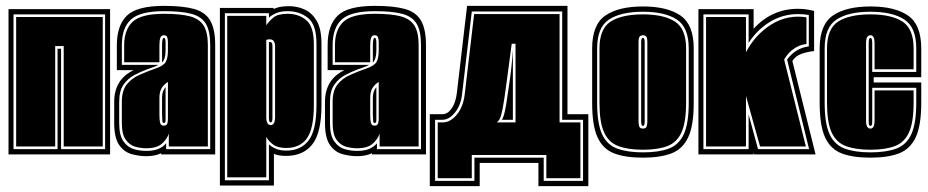

<svg xmlns="http://www.w3.org/2000/svg" viewBox="-20 -526 3160 654"><path d="M9 0V-495H355V0ZM26 -18H176V-360H188V-18H338V-477H26ZM35 -27V-468H330V-27H197V-369H168V-27Z M478 6Q454 6 428.5 -1Q403 -8 386 -32Q369 -56 369 -107V-179Q369 -255 435 -287H378V-372Q378 -439 412 -472.5Q446 -506 539 -506Q603 -506 641 -495.5Q679 -485 696 -456Q713 -427 713 -372V0H529V-4Q508 6 478 6ZM478 -12Q504 -12 520 -19Q536 -26 546 -38V-18H696V-372Q696 -421 681 -445.5Q666 -470 631.5 -479Q597 -488 539 -488Q457 -488 426 -459.5Q395 -431 395 -372V-305H519Q513 -301 502.5 -297.5Q492 -294 479 -289Q460 -282 438 -270.5Q416 -259 401 -238Q386 -217 386 -179V-107Q386 -65 400.5 -44.5Q415 -24 436 -18Q457 -12 478 -12ZM478 -21Q459 -21 440 -26.5Q421 -32 408 -50.5Q395 -69 395 -107V-179Q395 -217 411.5 -238Q428 -259 455 -271Q482 -283 511 -293Q537 -302 544.5 -315Q552 -328 552 -354V-382Q552 -393 549.5 -399.5Q547 -406 538 -406Q529 -406 526 -397Q523 -388 523 -371V-314H403V-372Q403 -425 432 -452Q461 -479 539 -479Q594 -479 626.5 -470.5Q659 -462 673.5 -439Q688 -416 688 -372V-27H555V-71Q550 -54 532.5 -37.5Q515 -21 478 -21ZM532 -313V-371Q532 -397 538 -397Q544 -397 544 -382V-354Q544 -325 532 -313ZM538 -98Q550 -98 551 -110Q552 -116 552 -123.5Q552 -131 552 -141V-247Q539 -239 531 -226.5Q523 -214 523 -193V-135Q523 -120 525 -109Q527 -98 538 -98ZM538 -107Q533 -107 533 -116L532 -135V-193Q532 -216 544 -229V-117Q544 -107 538 -107Z M729 106V-499H912V-495Q924 -501 937.5 -503Q951 -505 964 -505Q993 -505 1018 -493.5Q1043 -482 1059 -454.5Q1075 -427 1075 -377V-168Q1075 -74 1044 -34.5Q1013 5 955 5Q928 5 913 -2V106ZM746 88H896V-34Q906 -25 920.5 -19Q935 -13 955 -13Q1005 -13 1031.5 -48Q1058 -83 1058 -168V-377Q1058 -442 1029 -465Q1000 -488 960 -488Q937 -488 921.5 -481.5Q906 -475 896 -466V-481H746ZM754 78V-472H887V-440Q896 -453 911 -466Q926 -479 960 -479Q997 -479 1023 -457.5Q1049 -436 1049 -377V-168Q1049 -88 1025.5 -55Q1002 -22 955 -22Q926 -22 910.5 -33.5Q895 -45 887 -60V78ZM902 -100Q917 -100 917 -128V-368Q917 -392 899 -392Q891 -392 887 -390V-128Q887 -100 902 -100ZM902 -109Q896 -109 896 -124V-383H900Q908 -383 908 -370V-124Q908 -109 902 -109Z M1196 6Q1172 6 1146.5 -1Q1121 -8 1104 -32Q1087 -56 1087 -107V-179Q1087 -255 1153 -287H1096V-372Q1096 -439 1130 -472.5Q1164 -506 1257 -506Q1321 -506 1359 -495.5Q1397 -485 1414 -456Q1431 -427 1431 -372V0H1247V-4Q1226 6 1196 6ZM1196 -12Q1222 -12 1238 -19Q1254 -26 1264 -38V-18H1414V-372Q1414 -421 1399 -445.5Q1384 -470 1349.5 -479Q1315 -488 1257 -488Q1175 -488 1144 -459.5Q1113 -431 1113 -372V-305H1237Q1231 -301 1220.5 -297.5Q1210 -294 1197 -289Q1178 -282 1156 -270.5Q1134 -259 1119 -238Q1104 -217 1104 -179V-107Q1104 -65 1118.5 -44.5Q1133 -24 1154 -18Q1175 -12 1196 -12ZM1196 -21Q1177 -21 1158 -26.5Q1139 -32 1126 -50.5Q1113 -69 1113 -107V-179Q1113 -217 1129.5 -238Q1146 -259 1173 -271Q1200 -283 1229 -293Q1255 -302 1262.5 -315Q1270 -328 1270 -354V-382Q1270 -393 1267.5 -399.5Q1265 -406 1256 -406Q1247 -406 1244 -397Q1241 -388 1241 -371V-314H1121V-372Q1121 -425 1150 -452Q1179 -479 1257 -479Q1312 -479 1344.5 -470.5Q1377 -462 1391.5 -439Q1406 -416 1406 -372V-27H1273V-71Q1268 -54 1250.5 -37.5Q1233 -21 1196 -21ZM1250 -313V-371Q1250 -397 1256 -397Q1262 -397 1262 -382V-354Q1262 -325 1250 -313ZM1256 -98Q1268 -98 1269 -110Q1270 -116 1270 -123.5Q1270 -131 1270 -141V-247Q1257 -239 1249 -226.5Q1241 -214 1241 -193V-135Q1241 -120 1243 -109Q1245 -98 1256 -98ZM1256 -107Q1251 -107 1251 -116L1250 -135V-193Q1250 -216 1262 -229V-117Q1262 -107 1256 -107Z M1444 108V-137H1487Q1505 -137 1518.5 -156.5Q1532 -176 1536 -208L1571 -506H1913V-137H1984V108H1814V29H1614V108ZM1462 90H1596V11H1832V90H1966V-118H1895V-487H1587L1554 -206Q1550 -168 1530 -143Q1510 -118 1487 -118H1462ZM1471 81V-109H1488Q1514 -109 1536 -135.5Q1558 -162 1563 -205L1595 -478H1886V-109H1957V81H1841V2H1587V81ZM1672 -109H1736V-377H1723Q1711 -286 1704 -233.5Q1697 -181 1692 -155.5Q1687 -130 1682.5 -121.5Q1678 -113 1672 -109ZM1689 -118Q1692 -120 1696 -132.5Q1700 -145 1704 -169Q1708 -196 1715.5 -246.5Q1723 -297 1727 -356V-118Z M2170 11Q2110 11 2072 -3.5Q2034 -18 2015.5 -58Q1997 -98 1997 -176V-361Q1997 -442 2042 -473Q2087 -504 2170 -504Q2253 -504 2298 -473Q2343 -442 2343 -361V-176Q2343 -98 2324 -58Q2305 -18 2267 -3.5Q2229 11 2170 11ZM2170 -7Q2224 -7 2258.5 -20Q2293 -33 2309.5 -69.5Q2326 -106 2326 -176V-361Q2326 -433 2285.5 -459.5Q2245 -486 2170 -486Q2095 -486 2054.5 -459.5Q2014 -433 2014 -361V-176Q2014 -106 2030.5 -69.5Q2047 -33 2082 -20Q2117 -7 2170 -7ZM2170 -16Q2119 -16 2086 -28.5Q2053 -41 2037.5 -75.5Q2022 -110 2022 -176V-361Q2022 -428 2060 -452.5Q2098 -477 2170 -477Q2241 -477 2279 -452.5Q2317 -428 2317 -361V-176Q2317 -110 2301.5 -75.5Q2286 -41 2253.5 -28.5Q2221 -16 2170 -16ZM2170 -88Q2181 -88 2183 -96.5Q2185 -105 2185 -112V-382Q2185 -396 2181.5 -401Q2178 -406 2170 -406Q2163 -406 2159 -401.5Q2155 -397 2155 -382V-112Q2155 -102 2157.5 -95Q2160 -88 2170 -88ZM2170 -97Q2164 -97 2164 -112V-382Q2164 -397 2170 -397Q2176 -397 2176 -382V-112Q2176 -97 2170 -97Z M2359 0V-495H2547V-428Q2609 -496 2698 -496Q2717 -496 2730.5 -493.5Q2744 -491 2753 -489V-352Q2732 -350 2711 -343Q2690 -336 2679 -318L2758 0H2549L2547 -6V0ZM2376 -18H2530V-136L2562 -18H2736L2661 -323Q2689 -362 2735 -368V-475Q2717 -478 2698 -478Q2647 -478 2603.5 -452Q2560 -426 2530 -380V-477H2376ZM2385 -27V-468H2521V-348Q2553 -409 2608 -443Q2663 -477 2727 -467V-376Q2704 -374 2683.5 -359.5Q2663 -345 2651 -323L2725 -27H2569L2521 -199V-27Z M2945 11Q2885 11 2847 -3.5Q2809 -18 2790.5 -58Q2772 -98 2772 -176V-361Q2772 -442 2817 -473Q2862 -504 2945 -504Q3028 -504 3073 -473Q3118 -442 3118 -361V-263H2956V-245H3118V-176Q3118 -98 3099 -58Q3080 -18 3042 -3.5Q3004 11 2945 11ZM2945 -7Q2999 -7 3033.5 -20Q3068 -33 3084.5 -69.5Q3101 -106 3101 -176V-227H2951V-111Q2951 -97 2945 -97Q2939 -97 2939 -111V-379Q2939 -397 2945 -397Q2951 -397 2951 -379V-281H3101V-361Q3101 -433 3060.5 -459.5Q3020 -486 2945 -486Q2870 -486 2829.5 -459.5Q2789 -433 2789 -361V-176Q2789 -106 2805.5 -69.5Q2822 -33 2857 -20Q2892 -7 2945 -7ZM2945 -16Q2894 -16 2861 -28.5Q2828 -41 2812.5 -75.5Q2797 -110 2797 -176V-361Q2797 -428 2835 -452.5Q2873 -477 2945 -477Q3016 -477 3054 -452.5Q3092 -428 3092 -361V-290H2959V-379Q2959 -406 2945 -406Q2930 -406 2930 -379V-115Q2930 -88 2945 -88Q2959 -88 2959 -115V-218H3092V-176Q3092 -110 3076.5 -75.5Q3061 -41 3028.5 -28.5Q2996 -16 2945 -16Z"/></svg>

Font: Alumni Sans Collegiate One
Style: Regular
Weight: 400
Designer: Robert E. Leuschke
Foundry: Robert E. Leuschke
Version: Version 1.100